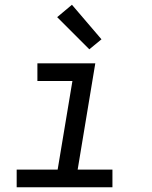

<svg xmlns="http://www.w3.org/2000/svg" viewBox="-20 -786 640 806"><path d="M50 0V-74H222L284 -446H137V-520H380L306 -74H452V0ZM355 -579 220 -714 282 -766 406 -621Z"/></svg>

Font: Iosevka SS04 Extended Oblique
Style: Regular
Weight: 400
Width: 7
Italic angle: -9°
Monospace: yes
Designer: Belleve Invis
Foundry: Belleve Invis
Version: Version 19.0.0; ttfautohint (v1.8.4)